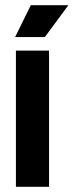

<svg xmlns="http://www.w3.org/2000/svg" viewBox="-20 -716 282 736"><path d="M41 0V-522H168V0ZM152 -574H38L98 -696H242Z"/></svg>

Font: Bricolage Grotesque 96pt ExtraBold 96pt SemiBold
Style: Regular
Weight: 600
Version: Version 1.001;gftools[0.9.33.dev8+g029e19f]